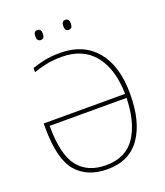

<svg xmlns="http://www.w3.org/2000/svg" viewBox="-161 -1003 966 1122"><g transform="rotate(-20 322.0 -442.5)"><path d="M283 -699Q417 -699 487 -610.5Q557 -522 559 -369H53V-345Q53 -148 120.5 -69Q188 10 313 10Q450 10 518.5 -88.5Q587 -187 587 -360Q587 -534 507 -629Q427 -724 283 -724Q226 -724 183 -714.5Q140 -705 108 -694V-668Q142 -680 185 -689.5Q228 -699 283 -699ZM313 -15Q200 -15 140.5 -89.5Q81 -164 81 -344H559Q556 -195 497 -105Q438 -15 313 -15ZM355 -864Q355 -833 378 -833Q402 -833 402 -864Q402 -895 378 -895Q355 -895 355 -864ZM181 -864Q181 -833 204 -833Q228 -833 228 -864Q228 -895 204 -895Q181 -895 181 -864Z"/></g></svg>

Font: Noto Sans Display Thin
Style: Regular
Weight: 250
Designer: Monotype Design Team
Foundry: Monotype Imaging Inc.
Version: Version 1.900